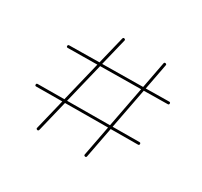

<svg xmlns="http://www.w3.org/2000/svg" viewBox="-143 -872 1138 1080"><g transform="rotate(30 426.0 -332.0)"><path d="M210 13.2Q201.2 10.3 203.6 2.9L252 -196.3L82.5 -195.3Q74.7 -195.3 74.7 -203.6Q74.7 -211.9 83 -211.9L255.9 -212.9L319.3 -474.1L127.9 -472.2Q119.6 -472.2 119.6 -480Q119.6 -488.8 127.4 -488.8L323.2 -491.2L367.2 -671.4Q370.1 -680.2 377.4 -677.7Q386.2 -674.8 383.8 -667.5L340.8 -491.2L605 -494.1L637.7 -666Q639.6 -674.8 647.5 -672.9Q656.2 -670.9 654.3 -663.1L622.1 -494.1L773.4 -496.1Q781.7 -496.1 781.7 -488.3Q781.7 -479.5 773.9 -479.5L618.7 -477.5L568.4 -214.4L742.7 -215.3Q750.5 -215.3 750.5 -207Q750.5 -198.7 742.2 -198.7L565.4 -197.8L527.3 1.5Q525.4 10.3 517.6 8.3Q508.8 6.3 510.7 -1.5L548.3 -197.8L269.5 -196.3L220.2 6.8Q217.3 15.6 210 13.2ZM336.9 -474.6 273.4 -212.9 551.3 -214.4 601.6 -477.5Z"/></g></svg>

Font: Mikhak-FD Thin
Style: Regular
Weight: 100
Designer: Amin Abedi
Version: Version 3.2